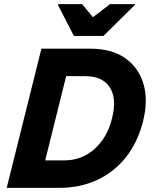

<svg xmlns="http://www.w3.org/2000/svg" viewBox="-20 -911 740 931"><path d="M12.5 0 180.8 -675H418.3Q520.8 -675 586.7 -629.2Q652.5 -583.3 675.8 -503.8Q699.2 -424.2 673.3 -321.7Q647.5 -220 590 -147.9Q532.5 -75.8 450 -37.9Q367.5 0 266.7 0ZM199.2 -133.3H291.7Q375.8 -133.3 437.9 -188.3Q500 -243.3 523.3 -337.5Q547.5 -432.5 512.5 -487.1Q477.5 -541.7 393.3 -541.7H300.8ZM338.3 -736.7 260.8 -887.5 261.7 -890.8H378.3L430.8 -827.5L513.3 -890.8H635L634.2 -887.5L481.7 -736.7Z"/></svg>

Font: Funnel Sans ExtraBold
Style: Italic
Weight: 800
Italic angle: -14.036°
Version: Version 1.000; Beta; Release 5; Build 24; ttfautohint (v1.8.